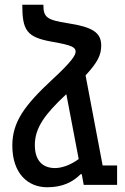

<svg xmlns="http://www.w3.org/2000/svg" viewBox="-20 -780 527 810"><path d="M333 0H474V-82H413L341 -462C392 -517 407 -548 407 -588C407 -643 370 -666 266 -682C177 -696 163 -707 163 -760H74C74 -651 93 -623 199 -604C286 -589 299 -580 299 -562C299 -548 285 -522 199 -443C83 -335 32 -265 32 -166C32 -49 97 10 179 10C244 10 287 -12 320 -45H325L333 -1ZM127 -168C127 -240 168 -297 258 -381L260 -382L312 -109C275 -82 239 -71 212 -71C163 -71 127 -99 127 -168Z"/></svg>

Font: Noto Sans Armenian ExtraCondensed Medium
Style: Regular
Weight: 500
Width: 2
Designer: Monotype Design Team
Foundry: Monotype Imaging Inc.
Version: Version 2.008